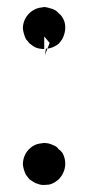

<svg xmlns="http://www.w3.org/2000/svg" viewBox="-20 -522 254 553"><path d="M159.2 -472.7Q168 -460 168 -442.9Q168 -425.8 159.2 -409.2Q153.3 -400.4 149.4 -396.5Q145.5 -392.6 137.7 -388.7Q125 -381.8 112.3 -381.8L109.4 -363.3L123 -398.4L107.4 -417V-380.9H104.5H102.5H101.6Q93.8 -381.8 89.8 -382.8Q82 -384.8 76.2 -388.7Q70.3 -392.6 64.5 -397.5Q58.6 -405.3 54.7 -409.2Q47.9 -423.8 45.9 -439.5V-440.4Q45.9 -457 54.7 -471.7Q63.5 -485.4 75.2 -492.2Q86.9 -499 96.2 -500Q105.5 -501 107.4 -502Q120.1 -500 125 -498Q132.8 -496.1 138.7 -492.7Q144.5 -489.3 148.4 -484.4Q155.3 -479.5 159.2 -472.7ZM107.4 10.7H104.5H102.5H101.6Q93.8 9.8 89.8 7.8Q82 5.9 76.2 2Q70.3 -2 64.5 -5.9Q58.6 -13.7 54.7 -18.6Q47.9 -32.2 45.9 -47.9V-48.8Q45.9 -65.4 54.7 -81.1Q70.3 -104.5 93.8 -108.4Q100.6 -109.4 107.4 -110.4Q120.1 -109.4 125 -107.4Q132.8 -104.5 138.7 -101.6Q144.5 -98.6 148.4 -92.8Q155.3 -87.9 160.2 -81.1Q168 -66.4 168 -50.3Q168 -34.2 159.2 -18.6Q153.3 -9.8 149.4 -5.9Q145.5 -2 137.7 2.9Q127.9 8.8 120.1 9.8Q112.3 10.7 107.4 10.7Z"/></svg>

Font: LeFont
Style: Default
Weight: 400
Designer: Leryon MEDIA
Version: Version 1.0